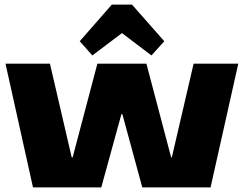

<svg xmlns="http://www.w3.org/2000/svg" viewBox="-20 -818 1064 838"><path d="M4 -540H198L293 -131H297L405 -540H619L727 -131H730L825 -540H1020L899 0H601L514 -320H510L422 0H124ZM328 -638 468 -798H556L697 -638L641 -576L455 -717H570L383 -576Z"/></svg>

Font: Pathway Extreme ExtraBold
Style: Regular
Weight: 800
Designer: Eduardo Rodriguez Tunni
Foundry: Eduardo Rodriguez Tunni
Version: Version 1.001;gftools[0.9.26]